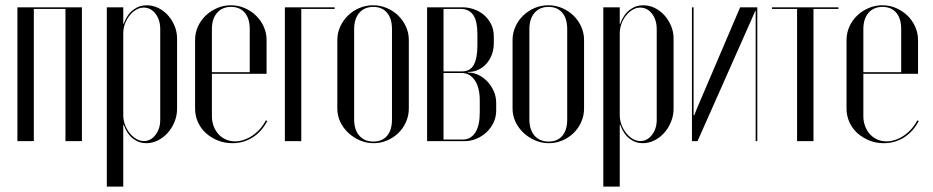

<svg xmlns="http://www.w3.org/2000/svg" viewBox="-20 -522 3450 710"><path d="M44.4 -495V0H105.1V-489H222.1V0H282.9V-495Z M435.8 -464V-495H375V168H435.8V-33.6V-59.9H437.8Q449.6 -26.8 471.6 -9.6Q493.6 7.5 520.8 7.5Q543.4 7.5 563.9 -2.8Q584.5 -13.1 600.2 -30.7Q615.9 -48.2 625.3 -71.4Q634.8 -94.6 634.8 -119.4V-379.8Q634.8 -404.1 625.5 -426.4Q616.2 -448.6 600.9 -465.6Q585.6 -482.6 565.2 -492.6Q544.9 -502.5 522.2 -502.5Q494.4 -502.5 471.9 -485Q449.4 -467.5 437.1 -433.4H435.8ZM435.8 -96.9V-398.2Q435.8 -416.2 441.9 -433.5Q448.1 -450.8 458.9 -464.2Q469.6 -477.8 483.1 -485.8Q496.6 -493.9 511.5 -493.9Q537.6 -493.9 555.1 -471.1Q572.5 -448.4 572.5 -414.6V-78.9Q572.5 -45.8 554.9 -23.1Q537.4 -0.4 511.9 -0.4Q497.2 -0.4 483.8 -8.4Q470.2 -16.5 459.5 -30Q448.8 -43.5 442.2 -60.8Q435.8 -78.1 435.8 -96.9Z M701.4 -373.8V-120.5Q701.4 -93.8 712 -70.3Q722.6 -46.8 741.4 -29.8Q760.3 -12.8 785.4 -2.6Q810.6 7.5 838.9 7.5Q880.5 7.5 914.1 -13.8Q947.6 -35 968.5 -74.4L963.1 -77Q954.2 -59.8 941.7 -45.5Q929.1 -31.2 913.9 -20.9Q898.8 -10.5 882 -4.9Q865.2 0.8 849.2 0.8Q830.8 0.8 814.8 -6.4Q798.8 -13.6 787.8 -25.9Q776.8 -38.1 770.2 -55.3Q763.6 -72.5 763.6 -91.9V-414.2Q763.6 -452.4 782.6 -474.4Q801.6 -496.5 834.4 -496.5Q867.1 -496.5 885.3 -474.9Q903.5 -453.4 903.5 -414.2V-255H759.5V-249H965.8V-374.1Q965.8 -400.3 955.2 -423.6Q944.6 -446.9 926.6 -464.4Q908.6 -481.8 884.7 -492.2Q860.8 -502.5 833.9 -502.5Q807.1 -502.5 783.1 -492.2Q759 -481.9 740.6 -464.3Q722.2 -446.6 711.8 -423.4Q701.4 -400.2 701.4 -373.8Z M1033.4 0H1094.1V-489H1217.4V-495H1033.4Z M1359.9 -502.5Q1386.4 -502.5 1410.6 -492.2Q1434.7 -481.8 1452.7 -464.4Q1470.6 -446.9 1481.2 -423.6Q1491.8 -400.3 1491.8 -374.1V-120.5Q1491.8 -94.7 1481.5 -71.3Q1471.2 -47.8 1453.5 -30.5Q1435.8 -13.1 1412 -2.8Q1388.2 7.5 1361.5 7.5Q1334.6 7.5 1310.5 -3Q1286.3 -13.6 1267.7 -31Q1249.1 -48.4 1238.2 -71.5Q1227.4 -94.6 1227.4 -120.5V-374.1Q1227.4 -399.9 1237.9 -423.2Q1248.3 -446.5 1266.5 -464.2Q1284.6 -481.9 1308.6 -492.2Q1332.7 -502.5 1359.9 -502.5ZM1360.4 -496.5Q1327.6 -496.5 1308.6 -474.4Q1289.6 -452.4 1289.6 -414.2V-80.4Q1289.6 -42.2 1308.6 -20.4Q1327.7 1.5 1360.8 1.5Q1393.4 1.5 1411.5 -19.9Q1429.5 -41.2 1429.5 -80.4V-414.2Q1429.5 -453.4 1411.3 -474.9Q1393.1 -496.5 1360.4 -496.5Z M1806.1 -386.4Q1806.1 -412.8 1796.1 -432.7Q1786 -452.6 1769.7 -466.6Q1753.4 -480.5 1732.4 -487.8Q1711.5 -495 1689.1 -495H1559.4V0H1697.6Q1720.2 0 1741.4 -8.8Q1762.5 -17.5 1778.9 -32.8Q1795.2 -48.1 1805.1 -68.8Q1814.9 -89.4 1814.9 -113V-140.6Q1814.9 -164.6 1806 -184.7Q1797.1 -204.8 1783.2 -219.7Q1769.2 -234.6 1752.4 -243.4Q1735.6 -252.1 1719.1 -253.2L1710.2 -254V-256L1719.1 -256.4Q1734.5 -257.1 1750.1 -264.7Q1765.8 -272.2 1778.2 -285.8Q1790.6 -299.4 1798.4 -318.9Q1806.1 -338.5 1806.1 -364.2ZM1754.1 -105Q1754.1 -81.6 1750.1 -63.5Q1746.1 -45.4 1738.1 -32.6Q1730 -19.9 1718.3 -12.9Q1706.6 -6 1691.2 -6H1620.1V-252H1688.6Q1703.4 -252 1715.4 -244.8Q1727.5 -237.5 1736.1 -224.6Q1744.8 -211.6 1749.4 -193.3Q1754.1 -175 1754.1 -152.2ZM1620.1 -258V-489H1683Q1699.6 -489 1711.4 -483Q1723.2 -477 1730.8 -465.2Q1738.4 -453.4 1741.9 -435.9Q1745.4 -418.4 1745.4 -395V-354.2Q1745.4 -306.9 1732.1 -282.4Q1718.8 -258 1688.6 -258Z M2007.9 -502.5Q2034.4 -502.5 2058.6 -492.2Q2082.7 -481.8 2100.7 -464.4Q2118.6 -446.9 2129.2 -423.6Q2139.8 -400.3 2139.8 -374.1V-120.5Q2139.8 -94.7 2129.5 -71.3Q2119.2 -47.8 2101.5 -30.5Q2083.8 -13.1 2060 -2.8Q2036.2 7.5 2009.5 7.5Q1982.6 7.5 1958.5 -3Q1934.3 -13.6 1915.7 -31Q1897.1 -48.4 1886.2 -71.5Q1875.4 -94.6 1875.4 -120.5V-374.1Q1875.4 -399.9 1885.9 -423.2Q1896.3 -446.5 1914.5 -464.2Q1932.6 -481.9 1956.6 -492.2Q1980.7 -502.5 2007.9 -502.5ZM2008.4 -496.5Q1975.6 -496.5 1956.6 -474.4Q1937.6 -452.4 1937.6 -414.2V-80.4Q1937.6 -42.2 1956.6 -20.4Q1975.7 1.5 2008.8 1.5Q2041.4 1.5 2059.5 -19.9Q2077.5 -41.2 2077.5 -80.4V-414.2Q2077.5 -453.4 2059.3 -474.9Q2041.1 -496.5 2008.4 -496.5Z M2271.8 -464V-495H2211V168H2271.8V-33.6V-59.9H2273.8Q2285.6 -26.8 2307.6 -9.6Q2329.6 7.5 2356.8 7.5Q2379.4 7.5 2399.9 -2.8Q2420.5 -13.1 2436.2 -30.7Q2451.9 -48.2 2461.3 -71.4Q2470.8 -94.6 2470.8 -119.4V-379.8Q2470.8 -404.1 2461.5 -426.4Q2452.2 -448.6 2436.9 -465.6Q2421.6 -482.6 2401.2 -492.6Q2380.9 -502.5 2358.2 -502.5Q2330.4 -502.5 2307.9 -485Q2285.4 -467.5 2273.1 -433.4H2271.8ZM2271.8 -96.9V-398.2Q2271.8 -416.2 2277.9 -433.5Q2284.1 -450.8 2294.9 -464.2Q2305.6 -477.8 2319.1 -485.8Q2332.6 -493.9 2347.5 -493.9Q2373.6 -493.9 2391.1 -471.1Q2408.5 -448.4 2408.5 -414.6V-78.9Q2408.5 -45.8 2390.9 -23.1Q2373.4 -0.4 2347.9 -0.4Q2333.2 -0.4 2319.8 -8.4Q2306.2 -16.5 2295.5 -30Q2284.8 -43.5 2278.2 -60.8Q2271.8 -78.1 2271.8 -96.9Z M2717 -495 2559.2 -125.5 2547.4 -96.2H2544.8V-126.2V-495H2538.8V0H2559.4L2759.5 -451.1L2772.4 -480.8H2774.4V-450.8V0H2780.4V-495Z M3080.6 -495H2834.9V-489H2927.5V0H2988.2V-489H3080.6Z M3110.4 -373.8V-120.5Q3110.4 -93.8 3121 -70.3Q3131.6 -46.8 3150.4 -29.8Q3169.3 -12.8 3194.4 -2.6Q3219.6 7.5 3247.9 7.5Q3289.5 7.5 3323.1 -13.8Q3356.6 -35 3377.5 -74.4L3372.1 -77Q3363.2 -59.8 3350.7 -45.5Q3338.1 -31.2 3322.9 -20.9Q3307.8 -10.5 3291 -4.9Q3274.2 0.8 3258.2 0.8Q3239.8 0.8 3223.8 -6.4Q3207.8 -13.6 3196.8 -25.9Q3185.8 -38.1 3179.2 -55.3Q3172.6 -72.5 3172.6 -91.9V-414.2Q3172.6 -452.4 3191.6 -474.4Q3210.6 -496.5 3243.4 -496.5Q3276.1 -496.5 3294.3 -474.9Q3312.5 -453.4 3312.5 -414.2V-255H3168.5V-249H3374.8V-374.1Q3374.8 -400.3 3364.2 -423.6Q3353.6 -446.9 3335.6 -464.4Q3317.6 -481.8 3293.7 -492.2Q3269.8 -502.5 3242.9 -502.5Q3216.1 -502.5 3192.1 -492.2Q3168 -481.9 3149.6 -464.3Q3131.2 -446.6 3120.8 -423.4Q3110.4 -400.2 3110.4 -373.8Z"/></svg>

Font: Moniqa Black
Style: Regular
Weight: 900
Designer: Rajesh Rajput
Foundry: Rajesh Rajput
Version: Version 1.000